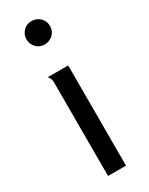

<svg xmlns="http://www.w3.org/2000/svg" viewBox="-170 -661 541 697"><g transform="rotate(-30 100.0 -313.0)"><path d="M100.6 -528.3Q121.1 -528.3 135.7 -542Q150.4 -556.6 150.4 -577.1Q150.4 -597.7 135.7 -612.3Q121.1 -626 100.6 -626Q80.1 -626 66.4 -612.3Q51.8 -597.7 51.8 -577.1Q51.8 -556.6 66.4 -542Q80.1 -528.3 100.6 -528.3ZM60.5 -393.6Q60.5 -295.9 60.5 0Q65.4 0 80.1 0Q93.8 0 135.7 0Q135.7 -105.5 135.7 -419.9Q114.3 -419.9 49.8 -419.9Q57.6 -411.1 59.6 -402.3Q60.5 -393.6 60.5 -393.6Z"/></g></svg>

Font: BSRU BANSOMDEJ
Style: Regular
Weight: 400
Designer: Wisit Potiwat
Version: Version 1.000;PS 002.000;hotconv 1.0.70;makeotf.lib2.5.58329